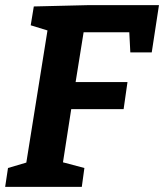

<svg xmlns="http://www.w3.org/2000/svg" viewBox="-21 -724 636 744"><path d="M110 -699 317 -704H595L567 -521H484L480 -599H303L272 -406H473L458 -301H255L223 -95L306 -73L296 0H-1L10 -73L81 -94L163 -606L98 -626Z"/></svg>

Font: Bitter Pro
Style: Bold Italic
Weight: 700
Italic angle: -9°
Designer: Sol Matas, and Bitter project Authors
Foundry: Sol Matas
Version: Version 1.010